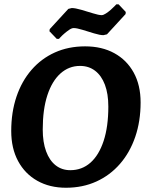

<svg xmlns="http://www.w3.org/2000/svg" viewBox="-20 -871 689 903"><path d="M290.1 12Q213.6 12 155.5 -20.7Q97.4 -53.4 65.1 -113.4Q32.8 -173.4 32.8 -254.9Q32.8 -343.2 57.5 -416.3Q82.2 -489.4 128.3 -542.5Q174.4 -595.6 238.2 -624.3Q302 -653 380.2 -653Q459.2 -653 517.6 -620.9Q576.1 -588.9 608.7 -529.8Q641.3 -470.7 641.3 -389.2Q641.3 -300.9 616.1 -227.4Q590.9 -153.8 544.3 -100.3Q497.7 -46.7 433.4 -17.4Q369 12 290.1 12ZM310.5 -70.6Q365.3 -70.6 405.3 -105.8Q445.3 -141.1 467.4 -208.2Q489.5 -275.3 489.5 -369.6Q489.5 -429.8 473.4 -472.5Q457.3 -515.2 427.4 -538.1Q397.5 -561 356.3 -561Q304.1 -561 264.4 -525.5Q224.7 -489.9 202.8 -423.1Q181 -356.3 181 -262Q181 -202.3 196.8 -159.4Q212.6 -116.4 241.7 -93.5Q270.9 -70.6 310.5 -70.6ZM247 -688.2 212.5 -724.1 213.9 -734 301.4 -829.2 317.3 -833.2Q333.8 -833.2 362 -825Q390.1 -816.8 417.4 -808.3Q444.6 -799.8 457.9 -799.8Q466.3 -799.8 478.3 -807.7Q490.3 -815.6 501.2 -825.2Q512.2 -834.8 519.6 -842.7Q527.1 -850.6 527.1 -850.6H537.7L571.5 -814.8L570.6 -804.8L483.1 -709.6L466.5 -705.6Q450 -705.6 422.2 -714.1Q394.4 -722.6 367.7 -730.8Q341.1 -739 326.8 -739Q317.5 -739 305.9 -731.1Q294.2 -723.2 283 -713.6Q271.8 -704 264.6 -696.1Q257.4 -688.2 257.4 -688.2Z"/></svg>

Font: Alegreya
Style: Italic
Weight: 400
Italic angle: -7°
Designer: Juan Pablo del Peral
Foundry: Huerta Tipografica
Version: Version 2.009